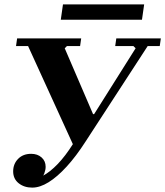

<svg xmlns="http://www.w3.org/2000/svg" viewBox="-20 -845 753 875"><path d="M127 10Q90 10 65 -10Q40 -30 40 -64Q40 -98 62.5 -121Q85 -144 122 -144Q151 -144 169.5 -127.5Q188 -111 188 -85Q188 -71 182 -55Q176 -39 161.5 -28Q147 -17 119 -17L108 -25Q140 -25 174 -43Q208 -61 243 -97.5Q278 -134 312 -188L108 -635H53L58 -670H350L345 -635H285L275 -625L404 -325H409L598 -625L588 -635H505L510 -670H713L708 -635H653L370 -200Q327 -133 284 -86Q241 -39 201.5 -14.5Q162 10 127 10ZM267 -825H637L627 -755H257Z"/></svg>

Font: Brygada 1918
Style: Italic
Weight: 400
Italic angle: -8°
Designer: Mateusz Machalski | Borys Kosmynka | Przemek Hoffer
Foundry: NIEPODLEGLA 2018
Version: Version 3.006